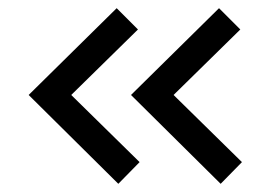

<svg xmlns="http://www.w3.org/2000/svg" viewBox="-20 -513 654 469"><path d="M50 -281 265 -493 317 -441 154 -281 321 -117 269 -64ZM300 -281 515 -493 567 -441 404 -281 571 -117 519 -64Z"/></svg>

Font: Exo Medium
Style: Regular
Weight: 500
Designer: Natanael Gama
Foundry: Natanael Gama
Version: Version 1.500; ttfautohint (v1.6)